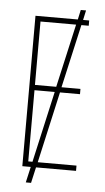

<svg xmlns="http://www.w3.org/2000/svg" viewBox="-57 -797 496 908"><g transform="rotate(5 190.5 -342.5)"><path d="M333 0H143L126 75H101L118 0H78V-714H279L289 -760H314L304 -714H333V-689H298L230 -388H320V-363H225L149 -25H333ZM104 -388H205L273 -689H104ZM104 -25H124L200 -363H104Z"/></g></svg>

Font: Noto Sans ExtraCondensed Thin
Style: Regular
Weight: 100
Width: 2
Designer: Monotype Design Team
Foundry: Monotype Imaging Inc.
Version: Version 2.013; ttfautohint (v1.8.4.7-5d5b)